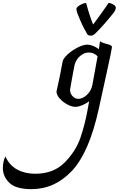

<svg xmlns="http://www.w3.org/2000/svg" viewBox="-351 -741 841 1346"><path d="M434 -411Q434 -400 398 -236Q362 -72 355 -40L341 24Q274 328 153.5 456.5Q33 585 -131 585Q-239 585 -285 541Q-331 497 -331 436Q-331 415 -326 392Q-321 369 -313 356Q-285 418 -230.5 447.5Q-176 477 -104 477Q25 477 103 397.5Q181 318 213 224Q245 130 263 29Q264 22 274 -31Q250 -13 224 -2.5Q198 8 178 8Q152 8 120.5 -9Q89 -26 67 -51Q45 -76 45 -99Q67 -194 88 -309Q92 -331 123 -359.5Q154 -388 193.5 -408Q233 -428 261 -428Q279 -428 301 -419.5Q323 -411 342 -396L350 -450L354 -451Q359 -444 376.5 -439Q394 -434 397 -433Q419 -427 424 -424Q434 -418 434 -411ZM328 -318Q333 -343 333 -347Q306 -373 272 -373Q239 -373 210.5 -348.5Q182 -324 172 -286L154 -192L140 -112Q140 -86 157.5 -67Q175 -48 198 -48Q216 -48 237 -60Q258 -72 274.5 -94.5Q291 -117 297 -148ZM461 -686Q461 -682 457 -671.5Q453 -661 447 -653Q379 -568 322 -511Q312 -501 304 -496Q296 -491 286 -491Q278 -491 271 -493.5Q264 -496 262 -500Q239 -538 224 -570.5Q209 -603 191 -649Q183 -674 185 -682Q188 -693 212 -706.5Q236 -720 253 -720Q276 -632 302 -569Q356 -641 411 -721Q427 -719 444 -709Q461 -699 461 -686Z"/></svg>

Font: Charmonman
Style: Bold
Weight: 700
Designer: Ekaluck Peanpanawate
Foundry: Cadson Demak Co.,Ltd.
Version: Version 1.000; ttfautohint (v1.6)